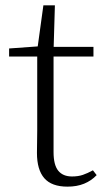

<svg xmlns="http://www.w3.org/2000/svg" viewBox="-20 -683 397 717"><path d="M149 -472V-508H329V-472ZM232 14Q173 14 145.5 -17.5Q118 -49 118 -112Q118 -135 118.5 -152.5Q119 -170 119 -196V-472H14V-502L139 -511L119 -496L142 -663H185L180 -493V-481V-115Q180 -67 197.5 -45.5Q215 -24 249 -24Q272 -24 289.5 -30Q307 -36 327 -47L341 -29Q321 -8 294 3Q267 14 232 14Z"/></svg>

Font: Noto Serif KR ExtraLight
Style: Regular
Weight: 200
Designer: Ryoko NISHIZUKA 西塚涼子 (kana & ideographs); Frank Grießhammer (Latin, Greek & Cyrillic); Wenlong ZHANG 张文龙 (bopomofo); San
Foundry: Adobe
Version: Version 2.002-H1;hotconv 1.1.0;makeotfexe 2.6.0